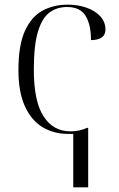

<svg xmlns="http://www.w3.org/2000/svg" viewBox="-20 -564 512 823"><path d="M294 239V10H272Q211 10 163 -18.5Q115 -47 87 -108Q59 -169 59 -264Q59 -371 87 -432Q115 -493 162.5 -518.5Q210 -544 270 -544Q314 -544 351 -531Q388 -518 410 -494Q432 -470 432 -437Q432 -393 370 -392Q370 -459 346.5 -496.5Q323 -534 267 -534Q225 -534 193 -511Q161 -488 143 -429.5Q125 -371 125 -265Q125 -130 166.5 -65.5Q208 -1 282 -1Q321 -1 353 -16H358V239Z"/></svg>

Font: Noto Serif Display Light
Style: Regular
Weight: 300
Designer: Monotype Design Team
Foundry: Monotype Imaging Inc.
Version: Version 2.009